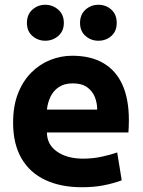

<svg xmlns="http://www.w3.org/2000/svg" viewBox="-20 -774 600 806"><path d="M324 12Q235 12 170 -18.5Q105 -49 70 -109.5Q35 -170 35 -259Q35 -329 55.5 -381.5Q76 -434 111.5 -469.5Q147 -505 191.5 -522.5Q236 -540 283 -540Q361 -540 414 -509Q467 -478 494 -418Q521 -358 521 -270Q521 -257 520.5 -242.5Q520 -228 519 -218H177Q177 -167 219.5 -137.5Q262 -108 329 -108Q370 -108 408.5 -116.5Q447 -125 472 -134L491 -17Q456 -4 415 4Q374 12 324 12ZM177 -314H388Q388 -342 378 -367Q368 -392 345.5 -408Q323 -424 286 -424Q250 -424 227 -408.5Q204 -393 192 -368Q180 -343 177 -314ZM393 -603Q362 -603 339 -623Q316 -643 316 -678Q316 -713 339 -733.5Q362 -754 393 -754Q425 -754 447.5 -733.5Q470 -713 470 -678Q470 -643 447.5 -623Q425 -603 393 -603ZM170 -603Q139 -603 116 -623Q93 -643 93 -678Q93 -713 116 -733.5Q139 -754 170 -754Q201 -754 224.5 -733.5Q248 -713 248 -678Q248 -643 224.5 -623Q201 -603 170 -603Z"/></svg>

Font: Ubuntu Sans Mono
Style: Bold
Weight: 700
Monospace: yes
Designer: Dalton Maag Ltd
Foundry: Dalton Maag Ltd
Version: Version 1.006